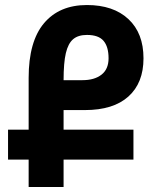

<svg xmlns="http://www.w3.org/2000/svg" viewBox="-20 -744 636 764"><path d="M233 -228H511V-109H233V0H94V-109H12V-228H94V-434Q94 -579 155 -651.5Q216 -724 326 -724Q431 -724 491 -668Q551 -612 551 -512Q551 -414 491 -360Q431 -306 318 -306H233ZM233 -425H308Q356 -425 384 -447Q412 -469 412 -512Q412 -558 392 -581.5Q372 -605 326 -605Q291 -605 271 -588Q251 -571 242 -532.5Q233 -494 233 -425Z"/></svg>

Font: Noto Sans Armenian SmBd Narrow
Style: Regular
Weight: 600
Width: 4
Designer: Monotype Design team
Foundry: Monotype Imaging Inc.
Version: Version 1.000